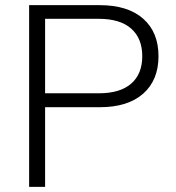

<svg xmlns="http://www.w3.org/2000/svg" viewBox="-20 -725 684 745"><path d="M93 0V-705H367Q476 -705 535.5 -652.5Q595 -600 595 -507Q595 -414 535.5 -361.5Q476 -309 367 -309H155V0ZM155 -363H363Q446 -363 489 -400.5Q532 -438 532 -507Q532 -576 489 -614Q446 -652 363 -652H155Z"/></svg>

Font: Mulish Light
Style: Regular
Weight: 300
Designer: Vernon Adams
Foundry: Vernon Adams
Version: Version 3.603; ttfautohint (v1.8.3)